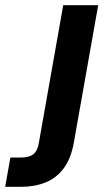

<svg xmlns="http://www.w3.org/2000/svg" viewBox="-141 -516 402 741"><path d="M-121 205 -101 92H-61Q-28 92 -12 79Q4 66 9 35L103 -496H238L144 34Q133 96 105 133.5Q77 171 35 188Q-7 205 -60 205Z"/></svg>

Font: DM Sans 36pt
Style: Bold Italic
Weight: 700
Italic angle: -10°
Designer: Colophon Foundry, Jonny Pinhorn
Foundry: Colophon Foundry
Version: Version 4.004;gftools[0.9.30]